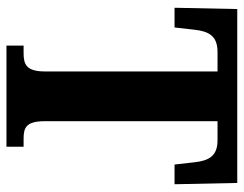

<svg xmlns="http://www.w3.org/2000/svg" viewBox="-100 -654 754 594"><g transform="rotate(90 277.0 -357.0)"><path d="M121 0H434V-53H409C376 -53 355 -60 355 -118V-653H414C463 -653 477 -626 482 -582L489 -520H550L546 -714H8L4 -520H65L72 -582C77 -626 91 -653 141 -653H201V-118C201 -61 178 -53 145 -53H121Z"/></g></svg>

Font: Noto Serif Tamil ExtraCondensed ExtraBold
Style: Regular
Weight: 800
Width: 2
Designer: Indian Type Foundry, Tom Grace, and the Monotype Design Team
Foundry: Monotype Imaging Inc.
Version: Version 2.004